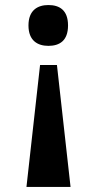

<svg xmlns="http://www.w3.org/2000/svg" viewBox="-20 -562 385 762"><path d="M172 -542C130 -542 93 -522 93 -461C93 -400 130 -380 172 -380C216 -380 250 -400 250 -461C250 -522 216 -542 172 -542ZM206 -304H139L85 180H260Z"/></svg>

Font: Noto Serif Myanmar Condensed ExtraBold
Style: Regular
Weight: 800
Width: 3
Designer: Ben Mitchell and the Monotype Design Team
Foundry: Monotype Imaging Inc.
Version: Version 2.106